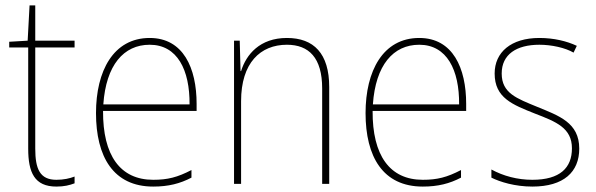

<svg xmlns="http://www.w3.org/2000/svg" viewBox="-20 -678 2198 708"><path d="M188 -15C127 -15 110 -55 110 -130V-503H255V-528H110V-658H89L82 -528L14 -524V-503H84V-130C84 -42 107 10 188 10C217 10 236 5 255 -2V-27C237 -20 215 -15 188 -15Z M532 -538C398 -538 334 -416 334 -261C334 -100 398 10 545 10C601 10 644 -1 686 -23V-51C634 -24 598 -15 545 -15C423 -15 359 -105 360 -269H705V-295C705 -427 656 -538 532 -538ZM532 -513C634 -513 680 -420 679 -293H361C371 -438 436 -513 532 -513Z M1038 -538C938 -538 888 -477 869 -416H867L864 -528H843V0H869V-305C869 -446 940 -513 1038 -513C1119 -513 1168 -465 1168 -352V0H1194V-357C1194 -481 1137 -538 1038 -538Z M1526 -538C1392 -538 1328 -416 1328 -261C1328 -100 1392 10 1539 10C1595 10 1638 -1 1680 -23V-51C1628 -24 1592 -15 1539 -15C1417 -15 1353 -105 1354 -269H1699V-295C1699 -427 1650 -538 1526 -538ZM1526 -513C1628 -513 1674 -420 1673 -293H1355C1365 -438 1430 -513 1526 -513Z M2116 -130C2116 -226 2041 -251 1961 -284C1886 -315 1830 -334 1830 -407C1830 -477 1884 -513 1969 -513C2014 -513 2064 -502 2095 -484L2107 -509C2071 -526 2023 -538 1969 -538C1864 -538 1804 -485 1804 -407C1804 -317 1870 -292 1953 -259C2031 -229 2089 -206 2089 -131C2089 -59 2045 -15 1943 -15C1888 -15 1836 -29 1792 -53V-23C1824 -7 1879 10 1943 10C2059 10 2116 -44 2116 -130Z"/></svg>

Font: Noto Sans Arabic UI SmCn Th
Style: Regular
Weight: 100
Width: 4
Designer: Monotype Design Team, Nadine Chahine and Nizar Qandah
Foundry: Monotype Imaging Inc.
Version: Version 2.010